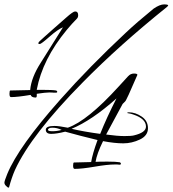

<svg xmlns="http://www.w3.org/2000/svg" viewBox="-29 -735 784 872"><path d="M556 -225Q586 -225 614.5 -205.5Q643 -186 643 -152.5Q643 -119 606.5 -101.5Q570 -84 531 -84Q492 -84 439 -94Q411 -37 405 0Q422 -1 460 -1Q498 -1 515 2Q520 4 520 8.5Q520 13 514 13Q508 13 503 12H493Q459 12 401 22Q343 32 310 32Q303 32 303 17.5Q303 3 307 3Q311 3 385 1Q391 -36 414 -99Q335 -118 267 -137Q228 -127 203.5 -127Q179 -127 179 -146Q179 -163 219 -163Q239 -163 279 -155Q368 -186 510 -342L553 -389Q564 -401 579.5 -401Q595 -401 595 -395Q544 -276 539 -274L528 -263L453 -124Q505 -117 536 -117Q567 -117 579 -120Q634 -133 634 -160Q634 -196 576 -215Q565 -219 557 -220Q549 -221 549 -222Q549 -225 556 -225ZM735 -710Q735 -709 730 -704Q512 -529 347 -361Q113 -124 39 37Q24 71 12 116Q11 117 8.5 117Q6 117 -1.5 109.5Q-9 102 -9 94.5Q-9 87 4 55Q55 -69 245 -283Q377 -432 543 -587Q594 -635 669 -696Q697 -715 716 -715Q735 -715 735 -710ZM18 -324 108 -326Q113 -383 156 -450L257 -611Q234 -602 196 -568.5Q158 -535 151.5 -535Q145 -535 145 -538.5Q145 -542 151 -548Q158 -554 172.5 -567.5Q187 -581 213.5 -604Q240 -627 271.5 -655Q303 -683 312 -683Q326 -683 326 -666Q326 -656 320 -650Q298 -628 274 -599Q164 -466 138 -328V-327H159Q210 -327 226 -324Q231 -322 231 -318Q231 -314 225 -314H215Q210 -315 194 -315Q178 -315 138 -309V-301Q138 -292 133 -292Q114 -292 110 -304Q50 -294 21 -294Q14 -294 14 -309Q14 -324 18 -324ZM500 -288Q388 -188 296 -150Q352 -137 426 -127Q456 -202 500 -288ZM251 -145Q230 -155 209.5 -155Q189 -155 189 -145Q189 -139 209.5 -139Q230 -139 251 -145Z"/></svg>

Font: Ruthie
Style: Regular
Weight: 400
Designer: Robert E. Leuschke
Foundry: Robert E. Leuschke
Version: Version 1.003